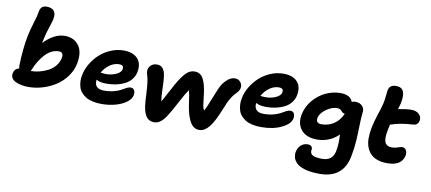

<svg xmlns="http://www.w3.org/2000/svg" viewBox="-89 -1167 4032 1797"><g transform="rotate(10 1927.0 -269.0)"><path d="M189 -47.9Q154.8 -47.9 124.3 -53.5Q93.8 -59.1 67.9 -70.6Q42 -82 29.3 -102.5Q16.6 -123 22 -149.9Q30.8 -192.9 74.2 -204.1Q70.8 -217.8 70.8 -231.9Q72.3 -306.6 80.1 -383.5Q87.9 -460.4 98.1 -509.8Q111.3 -576.7 134.3 -649.4Q157.2 -722.2 161.1 -752.9Q168 -817.9 228 -817.9Q276.4 -817.9 297.9 -791.3Q319.3 -764.6 308.1 -710.9Q304.7 -692.4 283.4 -629.2Q262.2 -565.9 252.9 -519Q248.5 -496.1 244.1 -475.1Q285.6 -521.5 337.9 -549.8Q390.1 -578.1 441.9 -578.1Q530.3 -578.1 575.9 -516.1Q621.6 -454.1 600.1 -342.8Q586.4 -275.4 545.4 -219Q504.4 -162.6 447.5 -125.7Q390.6 -88.9 323.7 -68.4Q256.8 -47.9 189 -47.9ZM185.1 -200.2V-199.2H189.9Q227.1 -199.2 267.1 -209.5Q307.1 -219.7 345.5 -239Q383.8 -258.3 412.4 -292.2Q440.9 -326.2 449.2 -368.2Q460.9 -425.8 412.1 -425.8Q343.8 -425.8 285.2 -365Q226.6 -304.2 185.1 -200.2Z M889.6 -9.8Q842.8 -9.8 804.7 -18.6Q766.6 -27.3 740.5 -43Q714.4 -58.6 695.6 -80.6Q676.8 -102.5 668.9 -128.9Q661.1 -155.3 659.4 -185.5Q657.7 -215.8 665.5 -248Q675.8 -302.2 706.8 -354.2Q737.8 -406.2 782.2 -447.5Q826.7 -488.8 886.5 -513.9Q946.3 -539.1 1009.3 -539.1Q1098.1 -539.1 1141.8 -491.7Q1185.5 -444.3 1169.4 -361.8Q1161.1 -321.3 1135.3 -290Q1109.4 -258.8 1072 -240.7Q1034.7 -222.7 991.9 -213.9Q949.2 -205.1 902.3 -205.1Q835.9 -205.1 805.7 -226.1Q799.3 -187 819.1 -162.1Q838.9 -137.2 891.6 -137.2Q942.4 -137.2 984.9 -148.4Q1027.3 -159.7 1049.8 -173.1Q1072.3 -186.5 1094.2 -197.8Q1116.2 -209 1131.3 -209Q1158.2 -209 1168.2 -189.7Q1178.2 -170.4 1173.3 -143.1Q1166.5 -107.9 1128.2 -77.4Q1089.8 -46.9 1026.6 -28.3Q963.4 -9.8 889.6 -9.8ZM988.3 -404.8Q942.9 -404.8 900.6 -375.5Q858.4 -346.2 831.5 -297.9Q862.3 -293 883.3 -293Q934.6 -293 978.5 -313Q1022.5 -333 1028.3 -362.8Q1032.2 -384.3 1023.2 -394.5Q1014.2 -404.8 988.3 -404.8Z M1405.3 73.2Q1352.1 73.2 1324.7 30.5Q1297.4 -12.2 1291 -106.9Q1290 -122.6 1288.3 -152.6Q1286.6 -182.6 1285.9 -196.3Q1285.2 -210 1283.4 -233.4Q1281.7 -256.8 1280 -269.8Q1278.3 -282.7 1275.9 -299.6Q1273.4 -316.4 1270.3 -329.1Q1267.1 -341.8 1263.2 -353Q1247.6 -400.9 1271.5 -432.4Q1295.4 -463.9 1336.9 -463.9Q1366.2 -463.9 1384 -450Q1401.9 -436 1413.1 -403.8Q1425.3 -362.3 1427.2 -265.9Q1429.2 -169.4 1438 -131.8Q1453.6 -156.7 1483.9 -215.6Q1514.2 -274.4 1536.1 -312Q1581.1 -389.6 1616.7 -425.3Q1652.3 -460.9 1696.3 -460.9Q1745.6 -460.9 1771 -424.8Q1796.4 -388.7 1811 -312Q1817.4 -278.3 1821.8 -233.6Q1826.2 -189 1830.8 -161.4Q1835.4 -133.8 1846.2 -116.2Q1868.7 -153.8 1904.5 -248Q1940.4 -342.3 1960 -375Q1981.9 -411.1 2013.7 -437Q2045.4 -462.9 2081.1 -462.9Q2112.8 -462.9 2133.1 -438Q2153.3 -413.1 2147 -381.8Q2141.6 -354 2110.4 -324.2Q2090.8 -305.2 2073 -276.6Q2055.2 -248 2044.9 -224.4Q2034.7 -200.7 2018.3 -161.1Q2002 -121.6 1992.2 -100.1Q1970.2 -49.8 1948.2 -14.9Q1926.3 20 1906.2 37.8Q1886.2 55.7 1869.1 63.2Q1852.1 70.8 1834 70.8Q1797.9 70.8 1773.2 50Q1748.5 29.3 1728 -21Q1707 -73.2 1694.1 -166Q1681.2 -258.8 1674.3 -278.8Q1647 -244.6 1599.4 -152.8Q1551.8 -61 1519 -11.2Q1466.3 73.2 1405.3 73.2Z M2398.9 -56.2Q2352.1 -56.2 2314.2 -64.7Q2276.4 -73.2 2250.2 -88.9Q2224.1 -104.5 2205.6 -126.2Q2187 -147.9 2179 -174.6Q2170.9 -201.2 2169.2 -231.4Q2167.5 -261.7 2174.8 -293.9Q2185.1 -347.7 2216.1 -399.7Q2247.1 -451.7 2291.7 -492.9Q2336.4 -534.2 2396.2 -559.6Q2456.1 -585 2519 -585Q2607.9 -585 2651.4 -537.8Q2694.8 -490.7 2678.7 -408.2Q2670.4 -367.2 2644.5 -335.7Q2618.7 -304.2 2581.5 -286.1Q2544.4 -268.1 2501.7 -259Q2459 -250 2412.1 -250Q2347.7 -250 2314.9 -271Q2308.6 -231.9 2328.4 -207Q2348.1 -182.1 2400.9 -182.1Q2451.7 -182.1 2494.1 -193.6Q2536.6 -205.1 2559.1 -218.5Q2581.5 -231.9 2603.8 -243.4Q2626 -254.9 2641.1 -254.9Q2668 -254.9 2678.2 -235.1Q2688.5 -215.3 2683.1 -188Q2672.4 -134.3 2591.3 -95.2Q2510.3 -56.2 2398.9 -56.2ZM2498 -451.2Q2452.6 -451.2 2410.4 -421.1Q2368.2 -391.1 2341.8 -342.8Q2364.3 -338.9 2393.1 -338.9Q2444.3 -338.9 2488.3 -359.1Q2532.2 -379.4 2538.1 -409.2Q2542 -430.7 2533 -440.9Q2523.9 -451.2 2498 -451.2Z M3012.7 279.8Q2968.8 279.8 2932.1 275.1Q2895.5 270.5 2869.9 262.5Q2844.2 254.4 2823.5 243.7Q2802.7 232.9 2791 220.2Q2779.3 207.5 2770.5 193.6Q2761.7 179.7 2759.5 165.8Q2757.3 151.9 2756.3 138.7Q2755.4 125.5 2758.8 113.8Q2767.1 74.7 2793.7 50.8Q2820.3 26.9 2856.4 26.9Q2884.3 26.9 2894.5 40.8Q2904.8 54.7 2900.4 74.2Q2895 104 2919.9 120.6Q2944.8 137.2 3012.7 137.2Q3110.4 137.2 3129.4 45.9Q3138.2 2.4 3139.2 -40.8Q3140.1 -84 3137.7 -116.2Q3094.7 -72.8 3041.5 -52.5Q2988.3 -32.2 2936.5 -32.2Q2833 -32.2 2783.7 -89.8Q2734.4 -147.5 2752.4 -240.2Q2767.6 -314.9 2817.9 -375Q2868.2 -435.1 2936.3 -467Q3004.4 -499 3075.7 -499Q3172.4 -499 3193.8 -434.1Q3205.6 -442.9 3224.6 -442.9Q3269 -442.9 3292.2 -418.7Q3315.4 -394.5 3311.5 -362.8Q3304.7 -301.8 3303.5 -227.8Q3302.2 -153.8 3297.6 -82.3Q3293 -10.7 3276.9 71.8Q3233.9 279.8 3012.7 279.8ZM2903.8 -233.9Q2893.6 -180.2 2950.7 -180.2Q3014.6 -180.2 3066.9 -214.4Q3119.1 -248.5 3148.4 -314.9Q3136.7 -315.4 3127.9 -321.8Q3119.1 -328.1 3114 -335.4Q3108.9 -342.8 3097.2 -348.9Q3085.4 -355 3068.8 -355Q3036.6 -355 3000 -336.9Q2963.4 -318.8 2936.3 -290.5Q2909.2 -262.2 2903.8 -233.9Z M3618.7 71.8Q3565.4 71.8 3525.1 57.6Q3484.9 43.5 3460 17.3Q3435.1 -8.8 3421.4 -46.1Q3407.7 -83.5 3408 -129.9Q3408.2 -176.3 3418.5 -231Q3429.2 -285.6 3454.3 -362.1Q3479.5 -438.5 3487.8 -474.1Q3495.6 -507.8 3498.8 -547.1Q3502 -586.4 3504.9 -600.1Q3510.3 -627.4 3527.8 -641.1Q3545.4 -654.8 3578.6 -654.8Q3681.6 -654.8 3647.5 -499Q3637.7 -462.9 3631.8 -444.8Q3707.5 -460 3758.8 -460Q3804.2 -460 3830.6 -433.6Q3856.9 -407.2 3849.6 -371.1Q3846.7 -353.5 3833.7 -341.1Q3820.8 -328.6 3801.8 -327.1Q3731.4 -322.8 3682.4 -314.2Q3633.3 -305.7 3582.5 -288.1Q3580.1 -278.8 3576.7 -260.7Q3573.2 -242.7 3571.8 -236.8Q3554.2 -152.3 3571 -116.7Q3587.9 -81.1 3637.7 -81.1Q3664.1 -81.1 3692.1 -91.1Q3720.2 -101.1 3731.4 -101.1Q3758.3 -101.1 3770.3 -79.6Q3782.2 -58.1 3776.9 -27.8Q3755.9 71.8 3618.7 71.8Z"/></g></svg>

Font: Shantell Sans Bouncy
Style: Bold Italic
Weight: 700
Italic angle: -11.31°
Designer: Stephen Nixon, Anya Danilova, Shantell Martin
Foundry: Arrow Type
Version: Version 1.006;[9816181b4]